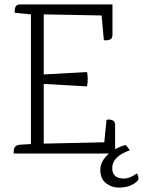

<svg xmlns="http://www.w3.org/2000/svg" viewBox="-20 -695 647 869"><path d="M488 66Q488 113 541 113Q568 113 599 90Q603 93 605.5 103Q608 113 606 119Q595 134 572 144Q549 154 517 154Q485 154 459.5 134Q434 114 434 74Q434 34 473 0H42V-8Q42 -30 55 -36Q61 -39 70 -40L120 -43V-630L47 -637Q43 -675 71 -675H489V-536Q489 -509 450 -513L440 -625L178 -630V-358L374 -369Q380 -339 374 -304L178 -315V-45L452 -51L462 -152Q470 -156 485.5 -152Q501 -148 501 -129V-19Q520 -31 549 -39L568 -15Q488 13 488 66Z"/></svg>

Font: Karma Light
Style: Regular
Weight: 300
Designer: Joana Correia
Foundry: Indian Type Foundry
Version: Version 1.202;PS 1.0;hotconv 1.0.78;makeotf.lib2.5.61930; tt